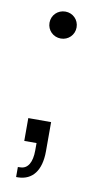

<svg xmlns="http://www.w3.org/2000/svg" viewBox="-75 -532 363 692"><g transform="rotate(10 106.5 -186.0)"><path d="M35.6 123H43.5C94.7 121.6 125.5 84.5 125.5 12.7V-93.8H42V-10.3H86.9V16.6C86.9 60.5 71.8 85 45.9 85.9L35.6 86.4ZM107.4 -396.5C134.8 -396.5 156.7 -418 156.7 -445.8C156.7 -473.6 134.8 -495.1 107.4 -495.1C79.6 -495.1 57.6 -473.6 57.6 -445.8C57.6 -418 79.6 -396.5 107.4 -396.5Z"/></g></svg>

Font: Raveo Display Display Light
Style: Regular
Weight: 300
Designer: Jakub Foglar, Rasmus Andersson (Inter)
Foundry: Jakubfoglar.com
Version: Version 1.100;Glyphs 3.2.3 (3260)